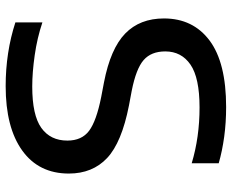

<svg xmlns="http://www.w3.org/2000/svg" viewBox="-89 -701 799 661"><g transform="rotate(90 310.5 -370.5)"><path d="M276.5 9.5Q160 9.5 57 -24V-117Q110.5 -99 170 -90.5Q229.5 -82 278 -82Q376.5 -82 420.2 -113.2Q464 -144.5 464 -203Q464 -252.5 430.2 -277.8Q396.5 -303 313.5 -319.5L263.5 -329Q147.5 -351.5 95.5 -402Q43.5 -452.5 43.5 -535.5Q43.5 -635.5 119.5 -692.5Q195.5 -749.5 348.5 -749.5Q402 -749.5 451.2 -742.8Q500.5 -736 542 -724V-631Q452.5 -658 350 -658Q248 -658 202.5 -626.8Q157 -595.5 157 -540Q157 -491.5 186.8 -465.5Q216.5 -439.5 292.5 -424.5L343 -415Q470.5 -390 524 -339.8Q577.5 -289.5 577.5 -208Q577.5 -104.5 498.2 -47.5Q419 9.5 276.5 9.5Z"/></g></svg>

Font: Encode Sans Expanded Expanded Medium
Style: Regular
Weight: 500
Width: 7
Designer: Multiple Designers
Foundry: Impallari Type
Version: Version 3.000; ttfautohint (v1.8.3) -l 8 -r 50 -G 200 -x 14 